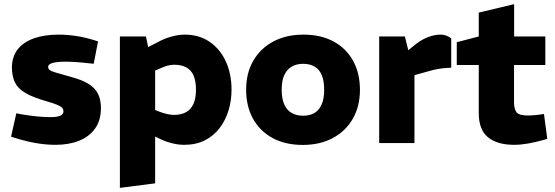

<svg xmlns="http://www.w3.org/2000/svg" viewBox="-20 -693 2686 930"><path d="M248.7 8.5Q203.8 8.5 156.7 0.5Q109.5 -7.5 62.6 -22L33.6 -31L59 -144.2L85 -139.2Q123 -132.7 158 -129.2Q193 -125.7 225.9 -125.7Q256.1 -125.7 271.7 -132.5Q287.3 -139.3 287.3 -153.9Q287.3 -163.4 281.3 -170.5Q275.3 -177.5 257.8 -185Q240.3 -192.5 205.2 -202.6Q140.6 -221 104.1 -242Q67.6 -263 52.6 -293.3Q37.6 -323.5 37.6 -369Q39.1 -421.4 67.3 -455.9Q95.5 -490.4 145.9 -507.9Q196.3 -525.3 263.7 -525.3Q305.6 -525.3 349.3 -518.6Q393 -511.9 437.8 -497.9L454.9 -492.4L433.9 -384.2L413.5 -386.2Q375.5 -390.7 346.3 -392.4Q317.1 -394.2 296.1 -394.2Q257.4 -394.2 235.3 -388.2Q213.2 -382.1 213.2 -369.5Q213.2 -360.5 219.7 -354.7Q226.2 -348.9 248.5 -341.9Q270.8 -334.9 316.9 -322.4Q373.9 -307.8 407.2 -287.6Q440.4 -267.3 454.7 -238.6Q468.9 -209.9 468.9 -169.4Q468.9 -110.4 440.7 -70.7Q412.4 -30.9 363 -11.2Q313.6 8.5 248.7 8.5Z M560.7 217V-516.4H686.7L697.7 -465.2L743.9 -488.6Q775.5 -506.3 810.5 -515.8Q845.5 -525.3 875 -525.3Q944 -525.3 994.7 -490.9Q1045.5 -456.4 1073.5 -396.2Q1101.5 -335.9 1101.5 -258.4Q1101.5 -205.3 1086.7 -157.3Q1071.9 -109.3 1043.2 -71.9Q1014.4 -34.4 971.7 -13Q929 8.5 872.1 8.5Q844.1 8.5 813.8 1Q783.5 -6.5 756.6 -19.5L731.5 -31.5V195ZM822.8 -136.5Q857.4 -136.5 881 -149.6Q904.6 -162.6 916.9 -189.5Q929.2 -216.3 929.2 -257.9Q929.2 -299.5 917.9 -326.4Q906.6 -353.2 883 -366.3Q859.4 -379.4 823.3 -379.4Q807.3 -379.4 791 -374.8Q774.6 -370.3 757 -362.2L731.5 -351.1V-160.1L756.1 -150.5Q774.2 -144 791.2 -140.3Q808.3 -136.5 822.8 -136.5Z M1446.9 9Q1361.5 9 1300 -24.5Q1238.6 -58 1205.4 -118.2Q1172.2 -178.5 1172.2 -258.4Q1172.2 -338.9 1206.9 -398.9Q1241.6 -458.9 1304 -492.1Q1366.4 -525.3 1449.8 -525.3Q1534.7 -525.3 1596.2 -491.8Q1657.6 -458.3 1690.6 -398.1Q1723.5 -337.9 1723.5 -257.9Q1723.5 -178 1688.8 -117.7Q1654.1 -57.5 1591.9 -24.3Q1529.8 9 1446.9 9ZM1448.3 -132.5Q1480.5 -132.5 1503 -145.8Q1525.6 -159.1 1537.9 -187Q1550.2 -214.9 1550.2 -257.9Q1550.2 -302 1538.4 -329.6Q1526.6 -357.2 1503.8 -370.5Q1481 -383.9 1448.3 -383.9Q1416.7 -383.9 1393.4 -370.5Q1370 -357.2 1357.2 -329.6Q1344.4 -302 1344.4 -257.9Q1344.4 -214.9 1357 -187Q1369.6 -159.1 1392.9 -145.8Q1416.2 -132.5 1448.3 -132.5Z M1816.7 0V-516.4H1941.2L1957.6 -449.9L1997.1 -481.4Q2025.1 -502.8 2055.6 -514.1Q2086.2 -525.3 2113.7 -525.3Q2126.2 -525.8 2139.4 -521.4Q2152.6 -516.9 2165.6 -507.4V-365.1Q2136.6 -364.1 2109.8 -360.3Q2083 -356.5 2050.5 -346.5L1987.5 -328.9V0Z M2470.2 8.5Q2389.3 8.5 2344.2 -27.7Q2299 -63.9 2299 -145.3V-378.3H2192.5V-488.5L2299 -516.4V-631.9L2470.3 -672.9V-516.4H2621.4V-378.3H2469.8V-198.6Q2469.8 -166 2481.5 -149.7Q2493.3 -133.5 2537.3 -133.5Q2548.9 -133.5 2561.1 -134.5Q2573.4 -135.5 2586.9 -137L2614.9 -140.9L2630.9 -20.4L2608.4 -13.9Q2573 -4 2537.3 2.3Q2501.6 8.5 2470.2 8.5Z"/></svg>

Font: REM Medium
Style: Regular
Weight: 500
Designer: Octavio Pardo
Foundry: Ashler Design
Version: Version 1.005;gftools[0.9.28]